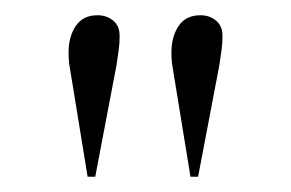

<svg xmlns="http://www.w3.org/2000/svg" viewBox="-20 -795 382 252"><path d="M95 -563 72 -704Q71 -709 70.5 -714.5Q70 -720 70 -726Q70 -747 79.5 -761Q89 -775 108 -775Q120 -775 128.5 -768Q137 -761 137 -748Q137 -738 136 -731Q135 -724 133 -710L105 -563ZM230 -563 207 -704Q206 -709 205.5 -714.5Q205 -720 205 -726Q205 -747 214.5 -761Q224 -775 243 -775Q255 -775 263.5 -768Q272 -761 272 -748Q272 -738 271 -731Q270 -724 268 -710L240 -563Z"/></svg>

Font: Literata 72pt ExtraLight
Style: Regular
Weight: 200
Designer: Latin by Veronika Burian and Jose Scaglione. Greek by Irene Vlachou. Cyrillic by Vera Evstafieva.
Foundry: TypeTogether
Version: Version 3.002